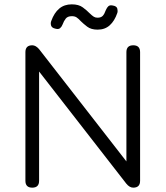

<svg xmlns="http://www.w3.org/2000/svg" viewBox="-20 -864 762 884"><path d="M128.5 0Q97 0 97 -31.5V-624Q97 -655.5 128.5 -655.5Q145 -655.5 160.5 -637L577 -101.5H562V-624Q562 -655.5 593.5 -655.5Q625 -655.5 625 -624V-31.5Q625 0 593.5 0Q576.5 0 561.5 -18.5L145 -554H160V-31.5Q160 0 128.5 0ZM429.5 -727.5Q399.5 -727.5 381.5 -741.2Q363.5 -755 352.5 -766Q341 -778.5 332.5 -784Q324 -789.5 311 -789.5Q291.5 -789.5 282.8 -778.5Q274 -767.5 268 -751Q264 -740.5 256.5 -734.2Q249 -728 235 -732Q218.5 -735.5 215.2 -746.5Q212 -757.5 216 -767.5Q229.5 -805 252.8 -824.5Q276 -844 310.5 -844Q342.5 -844 361.2 -830Q380 -816 391.5 -804Q405 -791 412.2 -786.8Q419.5 -782.5 429 -782.5Q445 -782.5 453 -791Q461 -799.5 467.5 -818Q472.5 -829.5 479.2 -835.5Q486 -841.5 500 -838.5Q517.5 -835.5 520.2 -824Q523 -812.5 520 -804Q507.5 -767.5 485.2 -747.5Q463 -727.5 429.5 -727.5Z"/></svg>

Font: Jura Light Medium
Style: Regular
Weight: 500
Version: Version 5.106